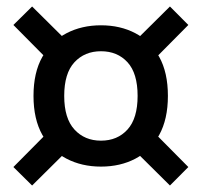

<svg xmlns="http://www.w3.org/2000/svg" viewBox="-20 -649 623 592"><path d="M291.3 -135.3Q232 -135.3 185 -159.8Q138 -184.3 110.7 -232.8Q83.3 -281.3 83.3 -353.3Q83.3 -425.7 110.7 -473.8Q138 -522 185 -546.5Q232 -571 291.3 -571Q351 -571 397.5 -546.5Q444 -522 470.8 -473.8Q497.7 -425.7 497.7 -353.3Q497.7 -281.3 470.8 -232.8Q444 -184.3 397.5 -159.8Q351 -135.3 291.3 -135.3ZM291.3 -215.3Q342 -215.3 373.2 -249.7Q404.3 -284 404.3 -353.3Q404.3 -423 373.2 -457Q342 -491 291.3 -491Q241 -491 209.5 -457Q178 -423 178 -353.3Q178 -284 209.5 -249.7Q241 -215.3 291.3 -215.3ZM504 -629 560.7 -572 447.7 -458 390 -516ZM134.3 -248 193 -190 79 -77 21.3 -134ZM79 -629 193 -516 134.3 -458 21.3 -572ZM447.7 -248 560.7 -134 504 -77 390 -190Z"/></svg>

Font: Asta Sans Light
Style: Regular
Weight: 300
Designer: 42dot
Version: Version 1.000